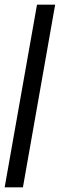

<svg xmlns="http://www.w3.org/2000/svg" viewBox="-40 -805 257 825"><path d="M-20 0 119 -785H197L58.5 0Z"/></svg>

Font: Anybody Condensed Regular
Style: Italic
Weight: 400
Width: 3
Italic angle: -10°
Designer: Tyler Finck
Foundry: Etcetera Type Company
Version: Version 1.010; ttfautohint (v1.8.3) -l 8 -r 50 -G 200 -x 14 